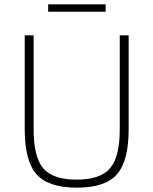

<svg xmlns="http://www.w3.org/2000/svg" viewBox="-20 -853 707 885"><path d="M467 -799H202V-833H467ZM573 -690V-257Q573 -111 519 -49.5Q465 12 335 12Q203 12 148.5 -49.5Q94 -111 94 -257V-690H135V-257Q135 -129 179.5 -77Q224 -25 334 -25Q442 -25 487 -77Q532 -129 532 -257V-690Z"/></svg>

Font: Exo 2.0 Extra Light
Style: Regular
Weight: 250
Designer: Natanael Gama
Version: Version 1.001;PS 001.001;hotconv 1.0.70;makeotf.lib2.5.58329